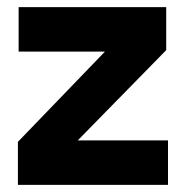

<svg xmlns="http://www.w3.org/2000/svg" viewBox="-20 -516 526 536"><path d="M30 0V-120L273 -372H32V-496H444V-376L197 -124H449V0Z"/></svg>

Font: DM Sans 28pt Black
Style: Regular
Weight: 900
Version: Version 4.004;gftools[0.9.30]